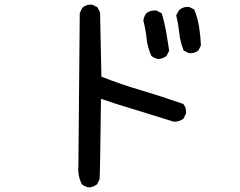

<svg xmlns="http://www.w3.org/2000/svg" viewBox="-20 -735 1040 831"><path d="M365.7 76.2Q348.1 73.7 335 63L334 62.5L333.5 61Q315.4 24.9 319.3 -20L325.2 -677.7V-679.2L325.7 -680.2L335.4 -699.7L335.9 -700.7L336.9 -701.7Q345.7 -709.5 356.2 -712.6Q366.7 -715.8 378.4 -714.8H379.4L380.4 -714.4L399.9 -704.6L401.9 -703.6L402.3 -702.1L402.8 -701.7L412.6 -682.1L413.1 -681.2V-679.7L418.9 -403.3Q504.9 -369.1 592.3 -343.8Q682.6 -316.9 771.5 -285.6L772.9 -285.2L773.9 -284.2Q787.1 -268.6 785.2 -244.6V-243.7L784.7 -242.7L774.9 -223.1L773.9 -221.7L772.9 -220.7Q764.6 -214.4 754.6 -211.2Q744.6 -208 733.4 -208H732.4L731.4 -208.5Q651.4 -233.9 570.8 -258.3Q493.2 -281.2 417 -307.1Q415 -140.6 413.6 -55.7Q412.1 29.3 411.1 39.6V40.5L410.6 41.5L400.9 61L399.9 62.5L398.9 63.5Q384.3 74.2 366.7 76.2H366.2ZM666.5 -479.5Q648.9 -481.9 635.7 -492.7L634.8 -493.7L634.3 -494.6Q630.4 -503.9 627.2 -512.9Q624 -522 621.3 -531.5Q618.7 -541 616.9 -550.5Q615.2 -560.1 614.3 -569.8Q610.4 -607.4 600.6 -645V-646V-647Q603 -664.6 613.8 -677.7L614.3 -678.2L614.7 -678.7Q631.8 -691.4 655.8 -689.5H656.7L657.7 -689L677.2 -679.2L679.7 -677.7L680.2 -675.8Q684.6 -663.1 687.7 -650.1Q690.9 -637.2 693.8 -624Q696.8 -610.8 699.2 -597.2Q706.1 -556.6 711.9 -517.6V-515.6L711.4 -514.2L701.7 -494.6L700.7 -493.2L699.7 -492.2Q692.4 -486.8 684.3 -483.6Q676.3 -480.5 667.5 -479.5H667ZM796.4 -505.4 776.9 -515.1 774.4 -516.1 773.9 -518.6Q767.1 -536.1 762.5 -554.7Q757.8 -573.2 755.9 -592.8Q752 -629.9 743.2 -666.5L742.7 -668.9L743.7 -670.9L754.4 -690.4L755.4 -691.4L755.9 -691.9Q773.4 -707 797.4 -705.1H798.3L799.3 -704.6L818.8 -694.8L821.3 -693.8L821.8 -691.4Q835.9 -655.8 841.8 -617.7Q847.7 -579.6 849.6 -540.5V-538.6L849.1 -537.6L839.4 -518.1L838.9 -516.6L837.9 -516.1Q830.1 -509.3 820.1 -506.6Q810.1 -503.9 798.3 -504.9H797.4Z"/></svg>

Font: NaikaiFont
Style: SemiBold
Weight: 600
Version: Version 1.89